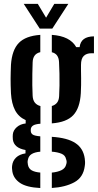

<svg xmlns="http://www.w3.org/2000/svg" viewBox="-20 -788 507 993"><path d="M188.4 184.5Q117.6 180.9 84 158.4Q50.4 135.8 44 99.9Q43 93.6 42.3 84.9Q41.6 76.1 42.7 69Q45.4 43.9 63.1 26.9Q80.8 9.9 111.9 5.3V-12.2Q51.8 -22.8 46.4 -67.2Q45.4 -76.6 45.8 -81.7Q46.2 -86.8 46.4 -93.6Q48.6 -114.1 66.6 -130.2Q84.6 -146.3 112.8 -149.5V-166.8Q76.2 -183.2 58.1 -217.5Q40 -251.8 36.7 -305.2Q35.7 -328.2 35.2 -346.3Q34.7 -364.4 34.8 -380.7Q34.9 -397.1 35.4 -414.5Q35.9 -432 36.7 -453Q41.9 -529.3 77.3 -565.9Q112.7 -602.4 188.4 -607.7V-518.2Q168.8 -513.6 159.2 -500.6Q149.5 -487.6 148.8 -465.2Q147.8 -437.1 147.3 -406.9Q146.8 -376.8 147.1 -347.6Q147.3 -318.4 148.8 -292.6Q150 -270.2 160.3 -257.2Q170.6 -244.3 189.1 -239.5V-148.1Q161.6 -146.1 150.3 -138.3Q139.1 -130.4 139.1 -116.7Q139.1 -116 139.1 -114.8Q139.1 -113.7 139.1 -112.5Q139.1 -98.9 149.1 -92.1Q159.1 -85.3 188.4 -82.9V-3.5Q160.1 -1.2 143.9 8.7Q127.7 18.6 124.4 38Q122.5 44.2 122.8 51.3Q123.1 58.4 124.4 64.1Q128.2 84.1 144.3 93.2Q160.5 102.2 188.4 104.5ZM248 184.2V104.7Q278.8 101.7 298.3 91.9Q317.8 82.2 322.3 62.4Q325 55.1 324.7 48.6Q324.5 42.1 321.5 34.3Q317.5 15.1 297.9 7Q278.3 -1.2 248 -3.6V-80.4Q328.4 -75.4 369.7 -48.2Q411.1 -21.1 418.4 32.2Q419.5 39.1 419.9 49.4Q420.3 59.6 418.4 70.9Q411.1 129.5 364.2 154.8Q317.3 180.1 248 184.2ZM248 -149.9V-239.7Q265.5 -244.8 275 -257Q284.6 -269.1 285.8 -290.5Q287.3 -316.6 287.7 -346.3Q288.1 -376 287.5 -406.9Q286.8 -437.9 285.3 -467.4Q284.1 -488.5 275.2 -500.9Q266.3 -513.3 248 -517.9V-607.7Q342.3 -601.4 374.3 -544.2H391.8Q395 -572.2 413.7 -586Q432.4 -599.7 465.9 -600V-512.6H452.5Q427.4 -512.6 413.2 -498.8Q398.9 -485 398.9 -451.8V-425.1Q399.4 -402.3 399.5 -384.3Q399.7 -366.3 399.4 -347.8Q399.2 -329.3 397.9 -305.2Q393.3 -228.9 358.8 -192.2Q324.3 -155.5 248 -149.9ZM185.6 -640 102.7 -768H175.5L218.3 -696.5L260.8 -768H333.4L250.5 -640Z"/></svg>

Font: Big Shoulders Stencil Text Thin
Style: Regular
Weight: 100
Designer: Patric King
Foundry: XO Type Co
Version: Version 2.001